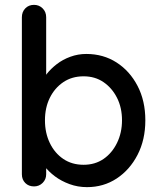

<svg xmlns="http://www.w3.org/2000/svg" viewBox="-20 -760 656 790"><path d="M335 -538Q405 -538 459.5 -503Q514 -468 546 -406.5Q578 -345 578 -265Q578 -185 546 -123Q514 -61 460 -25.5Q406 10 338 10Q300 10 266 -2.5Q232 -15 206 -34.5Q180 -54 163.5 -76Q147 -98 143 -117L170 -130V-43Q170 -22 155.5 -7.5Q141 7 120 7Q98 7 84 -7Q70 -21 70 -43V-689Q70 -711 84 -725.5Q98 -740 120 -740Q141 -740 155.5 -725.5Q170 -711 170 -689V-408L154 -417Q157 -436 173 -456.5Q189 -477 213.5 -496Q238 -515 269.5 -526.5Q301 -538 335 -538ZM324 -446Q276 -446 240.5 -422Q205 -398 185 -357.5Q165 -317 165 -265Q165 -213 185 -171.5Q205 -130 240.5 -106Q276 -82 324 -82Q371 -82 406 -106Q441 -130 461.5 -172Q482 -214 482 -265Q482 -317 461.5 -357.5Q441 -398 406 -422Q371 -446 324 -446Z"/></svg>

Font: Quicksand SemiBold
Style: Regular
Weight: 600
Designer: Andrew Paglinawan
Foundry: Andrew Paglinawan
Version: Version 3.004